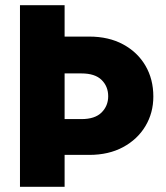

<svg xmlns="http://www.w3.org/2000/svg" viewBox="-20 -720 640 740"><path d="M57 0V-700H229V-579H324Q399 -579 454.5 -549Q510 -519 540.5 -467Q571 -415 571 -348Q571 -285 540.5 -234Q510 -183 454.5 -153Q399 -123 324 -123H229V0ZM229 -261H294Q346 -261 371.5 -286.5Q397 -312 397 -349Q397 -387 371.5 -412Q346 -437 294 -437H229Z"/></svg>

Font: Red Hat Mono
Style: Regular
Weight: 300
Monospace: yes
Designer: Pentagram, MCKL
Foundry: Pentagram, MCKL
Version: Version 1.023